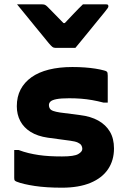

<svg xmlns="http://www.w3.org/2000/svg" viewBox="-20 -861 590 891"><path d="M330 -639Q307 -639 283 -639Q259 -639 236 -639Q229 -639 223.5 -643Q218 -647 206 -661Q199 -670 182 -690.5Q165 -711 143 -738Q121 -765 99 -792Q77 -819 59 -841Q87 -841 115 -841Q143 -841 171 -841Q182 -841 187.5 -839Q193 -837 200 -830Q210 -820 232.5 -797Q255 -774 295 -733L243 -754H309L259 -731Q297 -771 321 -796.5Q345 -822 365 -841H472Q476 -841 478.5 -840Q481 -839 482 -837Q483 -835 483 -832Q483 -828 480 -823.5Q477 -819 465 -804Q454 -791 435.5 -768Q417 -745 396.5 -720Q376 -695 358 -673Q340 -651 330 -639ZM268 -135Q324 -135 343 -146Q362 -157 362 -170Q362 -179 357.5 -186.5Q353 -194 341 -199.5Q329 -205 306 -208L202 -222Q154 -229 122 -249Q90 -269 74 -299.5Q58 -330 58 -368Q58 -412 75.5 -445.5Q93 -479 126 -502.5Q159 -526 207 -538Q255 -550 316 -550Q347 -550 373.5 -548Q400 -546 422.5 -542.5Q445 -539 463 -534Q471 -532 474.5 -529.5Q478 -527 479 -522.5Q480 -518 480 -510Q480 -486 480 -450.5Q480 -415 480 -385H460Q433 -392 407.5 -396.5Q382 -401 356 -403Q330 -405 301 -405Q263 -405 242.5 -401Q222 -397 214.5 -390Q207 -383 207 -373Q207 -364 211.5 -357Q216 -350 227.5 -346Q239 -342 258 -339L351 -327Q401 -321 436 -301.5Q471 -282 490 -250Q509 -218 509 -172Q509 -117 481.5 -76Q454 -35 400 -12.5Q346 10 267 10Q231 10 199.5 8Q168 6 141.5 2Q115 -2 93.5 -7Q72 -12 57 -18Q50 -21 48 -24Q46 -27 46 -36Q46 -61 46 -96.5Q46 -132 46 -165H66Q90 -156 113 -150.5Q136 -145 160 -141.5Q184 -138 210.5 -136.5Q237 -135 268 -135Z"/></svg>

Font: Recursive ExtraBold
Style: Regular
Weight: 800
Version: Version 1.085